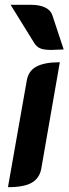

<svg xmlns="http://www.w3.org/2000/svg" viewBox="-20 -767 284 796"><path d="M91 -433Q98 -474 132 -491.5Q166 -509 228 -509L151 -67Q144 -29 112.5 -10Q81 9 13 9ZM193 -560Q163 -560 148 -566Q133 -572 123 -587L24 -747H110Q144 -747 167 -736Q190 -725 197 -704L244 -562Q204 -560 193 -560Z"/></svg>

Font: K2D
Style: Bold Italic
Weight: 700
Italic angle: -10°
Designer: Katatrad Aksorn Co.,Ltd.
Foundry: Cadson Demak Co.,Ltd.
Version: Version 1.000; ttfautohint (v1.6)